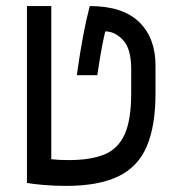

<svg xmlns="http://www.w3.org/2000/svg" viewBox="-20 -606 626 636"><path d="M198.2 9.8Q159.7 9.8 123.5 6.6Q87.4 3.4 69.3 0V-585.9H149.9V-78.6Q162.1 -77.1 176.5 -76.4Q190.9 -75.7 208 -75.7Q279.3 -75.7 325 -94Q370.6 -112.3 392.6 -160.2Q414.6 -208 414.6 -297.4V-376Q414.6 -444.8 387.5 -473.4Q360.4 -502 328.6 -502Q324.2 -483.9 318.1 -452.6Q312 -421.4 302.2 -356.9H234.4Q245.1 -433.1 255.4 -487.3Q265.6 -541.5 277.3 -585.9Q386.7 -585.9 440.9 -533Q495.1 -480 495.1 -389.6V-296.9Q495.1 -188 465.8 -120.4Q436.5 -52.7 371.3 -21.5Q306.2 9.8 198.2 9.8Z"/></svg>

Font: Cascadia Code PL SemiLight
Style: Regular
Weight: 350
Monospace: yes
Designer: Aaron Bell
Foundry: Saja Typeworks
Version: Version 2404.023; ttfautohint (v1.8.4)